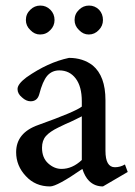

<svg xmlns="http://www.w3.org/2000/svg" viewBox="-20 -658 484 690"><path d="M124 -534Q104 -534 89 -550Q73 -565 73 -586Q73 -608 89 -623Q104 -638 125 -638Q146 -638 161 -623Q176 -608 176 -586Q176 -565 161 -550Q146 -534 124 -534ZM299 -534Q279 -534 264 -550Q248 -565 248 -586Q248 -608 264 -623Q279 -638 300 -638Q321 -638 336 -623Q350 -608 350 -586Q350 -565 335 -550Q320 -534 299 -534ZM439 -40 350 12Q320 12 300 -8Q285 -23 276 -51Q185 12 160 12Q107 12 73 -25Q38 -62 38 -111Q38 -181 118 -209Q252 -257 274 -275V-294Q274 -347 252 -376Q230 -405 193 -405Q167 -405 150 -386Q133 -366 121 -319Q114 -294 90 -294Q74 -294 59 -308Q43 -321 43 -338Q43 -356 75 -380Q152 -434 228 -450Q278 -450 313 -423Q359 -385 359 -298V-116Q359 -57 393 -57Q412 -57 429 -67ZM274 -83V-240Q265 -235 250 -228Q234 -220 215 -212Q196 -203 190 -200Q159 -185 145 -169Q131 -153 131 -127Q131 -91 153 -71Q175 -51 201 -51Q240 -51 274 -83Z"/></svg>

Font: Pochaevsk
Style: Regular
Weight: 400
Version: Version 1.210; ttfautohint (v1.8.4.7-5d5b)